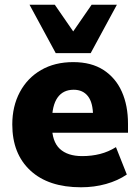

<svg xmlns="http://www.w3.org/2000/svg" viewBox="-20 -782 592 813"><path d="M323 11Q185 11 108.5 -60Q32 -131 32 -255Q32 -332 64 -392Q96 -452 154 -485.5Q212 -519 290 -519Q367 -519 418.5 -485.5Q470 -452 496 -393.5Q522 -335 522 -258V-220H181V-304H391L374 -290Q374 -347 352.5 -374.5Q331 -402 292 -402Q247 -402 223.5 -368.5Q200 -335 200 -268V-250Q200 -183 233 -152Q266 -121 328 -121Q368 -121 403.5 -130Q439 -139 471 -159L517 -43Q479 -17 429 -3Q379 11 323 11ZM216 -557 105 -762H212L290 -649L368 -762H475L364 -557Z"/></svg>

Font: Mulish ExtraLight Black
Style: Regular
Weight: 900
Version: Version 3.603